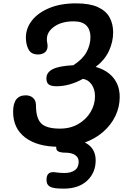

<svg xmlns="http://www.w3.org/2000/svg" viewBox="-20 -868 765 1142"><path d="M330 5Q203 5 130.5 -49.5Q58 -104 58 -203Q58 -301 133 -301Q160 -301 177 -285.5Q194 -270 194 -241Q194 -165 225 -134Q256 -103 337 -103Q399 -103 446 -130.5Q493 -158 519 -202Q545 -246 545 -295Q545 -337 525 -365.5Q505 -394 473 -399Q436 -378 396 -366.5Q356 -355 317 -355Q283 -355 269.5 -366Q256 -377 256 -402Q256 -438 294.5 -457Q333 -476 416 -480Q470 -514 494 -557Q518 -600 518 -648Q518 -691 494 -716Q470 -741 418 -741Q348 -741 304.5 -711Q261 -681 259 -640Q258 -626 260.5 -615.5Q263 -605 263 -594Q263 -569 247 -556.5Q231 -544 206 -544Q166 -544 150 -573.5Q134 -603 134 -645Q134 -700 170 -746Q206 -792 273 -820Q340 -848 432 -848Q513 -848 561.5 -826Q610 -804 631.5 -765Q653 -726 653 -676Q653 -618 627.5 -564Q602 -510 549 -470Q617 -451 654.5 -405Q692 -359 692 -291Q692 -232 666.5 -178.5Q641 -125 593.5 -83.5Q546 -42 479.5 -18.5Q413 5 330 5ZM358 254Q342 254 326 253Q310 252 296 249Q274 244 264.5 231Q255 218 257 193Q261 149 310 157Q325 159 338 160Q351 161 363 161Q402 161 425 144.5Q448 128 448 94Q448 68 426.5 54Q405 40 368 40Q342 40 326.5 32.5Q311 25 315 0Q319 -19 331 -29Q343 -39 368 -39H394Q465 -39 507 -6.5Q549 26 549 86Q549 159 498.5 206.5Q448 254 358 254Z"/></svg>

Font: Pacifico
Style: Regular
Weight: 400
Designer: Vernon Adams
Foundry: Vernon Adams
Version: Version 3.010; ttfautohint (v1.8.4.7-5d5b)